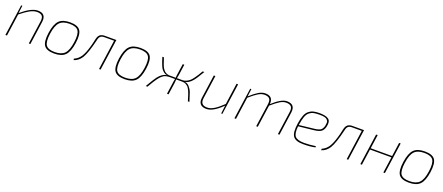

<svg xmlns="http://www.w3.org/2000/svg" viewBox="87 -1628 6411 2777"><g transform="rotate(20 3292.0 -240.0)"><path d="M138 -480 123 -363Q276 -492 374 -492Q505 -492 487 -360L436 0H412L463 -359Q471 -417 448.5 -443Q426 -469 370 -469Q320 -469 262.5 -438Q205 -407 124 -341L76 0H52L120 -480Z M871 -492Q988 -492 1028 -435Q1068 -378 1048 -238Q1028 -100 974 -44Q920 12 805 12Q688 12 648 -45Q608 -102 628 -242Q648 -380 702 -436Q756 -492 871 -492ZM653 -238Q635 -110 668.5 -60.5Q702 -11 805 -11Q908 -11 956.5 -62Q1005 -113 1023 -242Q1041 -370 1007.5 -419.5Q974 -469 871 -469Q768 -469 719.5 -418Q671 -367 653 -238Z M1585 -480 1517 0H1493L1558 -459H1408Q1371 -459 1350.5 -442.5Q1330 -426 1322 -387Q1271 -169 1220 -87Q1174 -16 1103 5L1100 -17Q1163 -43 1201 -102Q1211 -117 1220 -136.5Q1229 -156 1236.5 -173.5Q1244 -191 1251.5 -215Q1259 -239 1264 -255Q1269 -271 1275.5 -296Q1282 -321 1284.5 -332.5Q1287 -344 1292 -366Q1297 -388 1298 -392Q1309 -439 1335 -459.5Q1361 -480 1409 -480Z M1955 -492Q2072 -492 2112 -435Q2152 -378 2132 -238Q2112 -100 2058 -44Q2004 12 1889 12Q1772 12 1732 -45Q1692 -102 1712 -242Q1732 -380 1786 -436Q1840 -492 1955 -492ZM1737 -238Q1719 -110 1752.5 -60.5Q1786 -11 1889 -11Q1992 -11 2040.5 -62Q2089 -113 2107 -242Q2125 -370 2091.5 -419.5Q2058 -469 1955 -469Q1852 -469 1803.5 -418Q1755 -367 1737 -238Z M2724 -250Q2765 -246 2795.5 -210Q2826 -174 2839 -140Q2852 -106 2875 -29Q2881 -10 2884 0H2860Q2856 -13 2847 -43Q2838 -73 2834 -84.5Q2830 -96 2821.5 -120.5Q2813 -145 2807 -155Q2801 -165 2791 -182.5Q2781 -200 2771 -207.5Q2761 -215 2747.5 -224Q2734 -233 2718.5 -236.5Q2703 -240 2684 -240H2594Q2592 -202 2589 -181L2563 0H2539L2565 -183Q2567 -205 2576 -240H2482Q2465 -240 2449.5 -236Q2434 -232 2421.5 -228Q2409 -224 2394.5 -212.5Q2380 -201 2371 -194Q2362 -187 2348 -169Q2334 -151 2327 -142Q2320 -133 2305 -109.5Q2290 -86 2284 -76.5Q2278 -67 2261.5 -38.5Q2245 -10 2239 0H2212Q2288 -130 2316 -166Q2379 -246 2446 -251V-252Q2420 -255 2398.5 -271.5Q2377 -288 2363 -306Q2349 -324 2334.5 -359.5Q2320 -395 2313 -416.5Q2306 -438 2293 -480H2317Q2352 -367 2373 -331Q2415 -261 2485 -261H2579Q2578 -284 2584 -320L2607 -480H2631L2608 -318Q2603 -281 2597 -261H2683Q2713 -261 2741.5 -275Q2770 -289 2789.5 -305.5Q2809 -322 2835.5 -358Q2862 -394 2874 -414.5Q2886 -435 2913 -480H2939Q2869 -360 2835 -321Q2780 -257 2724 -250Z M3459 -480 3391 0H3373L3388 -126Q3250 12 3147 12Q3082 12 3053 -22Q3024 -56 3034 -120L3085 -480H3109L3058 -121Q3042 -11 3151 -11Q3202 -11 3257.5 -45Q3313 -79 3389 -152L3435 -480Z M3663 -480 3648 -363Q3718 -427 3771.5 -459.5Q3825 -492 3874 -492Q4000 -492 3988 -368Q4123 -492 4208 -492Q4339 -492 4321 -360L4270 0H4246L4297 -359Q4305 -417 4282.5 -443Q4260 -469 4204 -469Q4159 -469 4110.5 -439.5Q4062 -410 3985 -343L3936 0H3912L3963 -359Q3971 -417 3948.5 -443Q3926 -469 3870 -469Q3825 -469 3775.5 -439.5Q3726 -410 3649 -342L3601 0H3577L3645 -480Z M4821 -24 4824 -6Q4757 12 4635 12Q4517 12 4479.5 -45.5Q4442 -103 4463 -244Q4475 -321 4494 -370Q4513 -419 4545 -445.5Q4577 -472 4615 -482Q4653 -492 4711 -492Q4807 -492 4849.5 -460.5Q4892 -429 4872 -344Q4858 -286 4823.5 -262.5Q4789 -239 4713 -231L4482 -206Q4469 -92 4505 -51Q4541 -10 4645 -10Q4723 -10 4821 -24ZM4485 -227 4714 -253Q4781 -261 4808 -279.5Q4835 -298 4848 -346Q4853 -373 4854.5 -393Q4856 -413 4847 -426.5Q4838 -440 4827.5 -448.5Q4817 -457 4798 -462Q4779 -467 4761 -468.5Q4743 -470 4718 -470Q4660 -470 4625.5 -462.5Q4591 -455 4561.5 -430.5Q4532 -406 4515.5 -361Q4499 -316 4487 -241Z M5397 -480 5329 0H5305L5370 -459H5220Q5183 -459 5162.5 -442.5Q5142 -426 5134 -387Q5083 -169 5032 -87Q4986 -16 4915 5L4912 -17Q4975 -43 5013 -102Q5023 -117 5032 -136.5Q5041 -156 5048.5 -173.5Q5056 -191 5063.5 -215Q5071 -239 5076 -255Q5081 -271 5087.5 -296Q5094 -321 5096.5 -332.5Q5099 -344 5104 -366Q5109 -388 5110 -392Q5121 -439 5147 -459.5Q5173 -480 5221 -480Z M5961 -480 5893 0H5869L5904 -246H5574L5539 0H5515L5583 -480H5607L5577 -267H5907L5937 -480Z M6331 -492Q6448 -492 6488 -435Q6528 -378 6508 -238Q6488 -100 6434 -44Q6380 12 6265 12Q6148 12 6108 -45Q6068 -102 6088 -242Q6108 -380 6162 -436Q6216 -492 6331 -492ZM6113 -238Q6095 -110 6128.5 -60.5Q6162 -11 6265 -11Q6368 -11 6416.5 -62Q6465 -113 6483 -242Q6501 -370 6467.5 -419.5Q6434 -469 6331 -469Q6228 -469 6179.5 -418Q6131 -367 6113 -238Z"/></g></svg>

Font: Exo 2.0 Thin
Style: Italic
Weight: 250
Italic angle: -8°
Designer: Natanael Gama
Version: Version 1.001;PS 001.001;hotconv 1.0.70;makeotf.lib2.5.58329